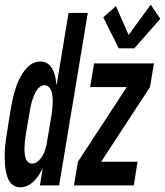

<svg xmlns="http://www.w3.org/2000/svg" viewBox="-40 -790 703 818"><path d="M466 -584 400 -716 454 -764 508 -641 602 -770 643 -710 532 -584ZM46 8Q29 8 15.5 -1.5Q2 -11 -5 -27Q-12 -43 -15 -59.5Q-18 -76 -19 -93Q-20 -110 -20 -127.5Q-20 -145 -18.5 -162.5Q-17 -180 -14.5 -197.5Q-12 -215 -9 -233L7 -333Q10 -348 13 -363Q16 -378 20 -392.5Q24 -407 29 -421.5Q34 -436 41 -450.5Q48 -465 56.5 -478Q65 -491 76.5 -503Q88 -515 102.5 -521.5Q117 -528 132 -528Q150 -528 163.5 -518.5Q177 -509 185 -493Q193 -477 196 -460.5Q199 -444 201 -426L252 -735H334L212 0H130L142 -74Q135 -59 126 -45Q117 -31 104.5 -18.5Q92 -6 77 1Q62 8 46 8ZM275 0 292 -101 500 -419H344L361 -520H616L599 -419L391 -101H546L530 0ZM96 -93Q111 -93 123.5 -104.5Q136 -116 143.5 -130.5Q151 -145 155 -160Q159 -175 161 -190L178 -290Q180 -300 181 -309.5Q182 -319 183 -329Q184 -339 184.5 -349Q185 -359 184.5 -368.5Q184 -378 182.5 -387.5Q181 -397 177.5 -405.5Q174 -414 167 -420.5Q160 -427 150 -427Q139 -427 129.5 -419.5Q120 -412 114 -402Q108 -392 104 -381Q100 -370 96.5 -359.5Q93 -349 91 -338Q89 -327 87 -317L70 -217Q69 -208 67.5 -199Q66 -190 65.5 -181Q65 -172 64.5 -163Q64 -154 64.5 -145Q65 -136 66.5 -127.5Q68 -119 71 -111.5Q74 -104 80.5 -98.5Q87 -93 96 -93Z"/></svg>

Font: Iosevka SS04 Extended Oblique
Style: Bold
Weight: 700
Width: 7
Italic angle: -9°
Monospace: yes
Designer: Belleve Invis
Foundry: Belleve Invis
Version: Version 19.0.0; ttfautohint (v1.8.4)